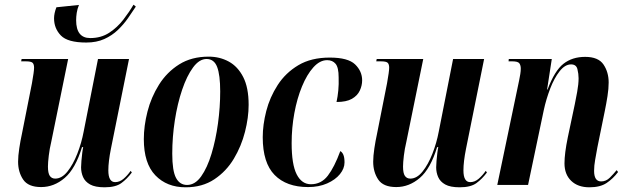

<svg xmlns="http://www.w3.org/2000/svg" viewBox="-20 -787 2670 817"><path d="M347 -606Q268 -606 239 -636Q210 -666 210 -709Q210 -730 220 -756L316 -766Q309 -749 306.5 -732.5Q304 -716 304 -701Q304 -625 364 -625Q410 -625 444.5 -647.5Q479 -670 504.5 -703Q530 -736 548 -767L558 -759Q543 -736 524.5 -709.5Q506 -683 481.5 -659.5Q457 -636 424 -621Q391 -606 347 -606ZM425 10Q385 10 363.5 -2Q342 -14 333.5 -33.5Q325 -53 325 -75Q325 -86 326.5 -103Q328 -120 330 -136.5Q332 -153 334 -161H329Q301 -69 255.5 -30Q210 9 155 9Q100 9 78.5 -23Q57 -55 57 -99Q57 -123 62 -156Q67 -189 73 -216L116 -433Q125 -483 125 -499Q125 -513 119 -519.5Q113 -526 89 -526H70L72 -536H270L198 -183Q191 -154 187.5 -124.5Q184 -95 184 -78Q184 -50 192 -38.5Q200 -27 215 -27Q243 -27 267 -57Q291 -87 309 -133Q327 -179 336 -227L397 -536H529L452 -154Q441 -99 441 -62Q441 -12 470 -12Q489 -12 505.5 -26Q522 -40 536 -60L541 -53Q521 -26 496.5 -8Q472 10 425 10Z M770 10Q690 10 641 -41Q592 -92 592 -195Q592 -251 607.5 -312Q623 -373 656.5 -426.5Q690 -480 742.5 -513Q795 -546 868 -546Q915 -546 953.5 -525Q992 -504 1015 -459Q1038 -414 1038 -341Q1038 -287 1022.5 -226Q1007 -165 975 -111.5Q943 -58 892 -24Q841 10 770 10ZM776 0Q810 0 836 -36.5Q862 -73 880 -132.5Q898 -192 907.5 -261.5Q917 -331 917 -398Q917 -468 904 -502Q891 -536 859 -536Q828 -536 801.5 -500Q775 -464 755 -405Q735 -346 724 -275Q713 -204 713 -133Q713 -60 729 -30Q745 0 776 0Z M1291 9Q1199 9 1148.5 -42.5Q1098 -94 1098 -203Q1098 -256 1113 -314.5Q1128 -373 1161.5 -425Q1195 -477 1249.5 -509.5Q1304 -542 1383 -542Q1461 -542 1491 -513Q1521 -484 1521 -445Q1521 -423 1511 -401.5Q1501 -380 1477.5 -366.5Q1454 -353 1412 -353Q1417 -376 1419.5 -402Q1422 -428 1421 -458Q1421 -500 1408 -515.5Q1395 -531 1372 -531Q1341 -531 1313.5 -500.5Q1286 -470 1265 -419Q1244 -368 1232.5 -305.5Q1221 -243 1221 -178Q1221 -87 1242.5 -45Q1264 -3 1303 -3Q1347 -3 1375 -39.5Q1403 -76 1428 -144Q1436 -140 1441 -128.5Q1446 -117 1446 -96Q1446 -70 1426.5 -46Q1407 -22 1372 -6.5Q1337 9 1291 9Z M1936 10Q1896 10 1874.5 -2Q1853 -14 1844.5 -33.5Q1836 -53 1836 -75Q1836 -86 1837.5 -103Q1839 -120 1841 -136.5Q1843 -153 1845 -161H1840Q1812 -69 1766.5 -30Q1721 9 1666 9Q1611 9 1589.5 -23Q1568 -55 1568 -99Q1568 -123 1573 -156Q1578 -189 1584 -216L1627 -433Q1636 -483 1636 -499Q1636 -513 1630 -519.5Q1624 -526 1600 -526H1581L1583 -536H1781L1709 -183Q1702 -154 1698.5 -124.5Q1695 -95 1695 -78Q1695 -50 1703 -38.5Q1711 -27 1726 -27Q1754 -27 1778 -57Q1802 -87 1820 -133Q1838 -179 1847 -227L1908 -536H2040L1963 -154Q1952 -99 1952 -62Q1952 -12 1981 -12Q2000 -12 2016.5 -26Q2033 -40 2047 -60L2052 -53Q2032 -26 2007.5 -8Q1983 10 1936 10Z M2488 10Q2439 10 2410.5 -17.5Q2382 -45 2382 -92Q2382 -113 2385.5 -140.5Q2389 -168 2396 -202L2426 -344Q2430 -363 2436 -396Q2442 -429 2442 -454Q2442 -473 2437 -493Q2432 -513 2410 -513Q2384 -513 2361 -483.5Q2338 -454 2321 -409.5Q2304 -365 2294 -319L2227 0H2096L2189 -445Q2192 -459 2194 -472Q2196 -485 2196 -495Q2196 -509 2190 -517.5Q2184 -526 2159 -526H2144L2145 -536H2328L2308 -406H2310Q2340 -486 2377.5 -515.5Q2415 -545 2470 -545Q2526 -545 2548 -512.5Q2570 -480 2570 -436Q2570 -410 2565 -378Q2560 -346 2554 -317L2522 -160Q2517 -132 2512.5 -107Q2508 -82 2508 -60Q2508 -15 2538 -15Q2559 -15 2575 -31Q2591 -47 2604 -63L2610 -55Q2589 -27 2561.5 -8.5Q2534 10 2488 10Z"/></svg>

Font: Noto Serif Display ExtraCondensed
Style: Bold Italic
Weight: 700
Width: 2
Italic angle: -12°
Designer: Monotype Design Team
Foundry: Monotype Imaging Inc.
Version: Version 2.009